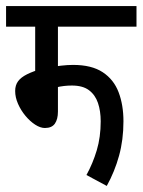

<svg xmlns="http://www.w3.org/2000/svg" viewBox="-20 -642 470 633"><path d="M171 -554V-274Q171 -249 161 -234.5Q151 -220 128 -220Q113 -220 96 -231Q79 -242 64 -260Q49 -278 39.5 -299.5Q30 -321 30 -342Q30 -361 39.5 -374Q49 -387 69 -397Q89 -407 120 -416H138Q159 -423 181 -425.5Q203 -428 221 -428Q282 -428 318.5 -404Q355 -380 371 -338Q387 -296 387 -242Q387 -181 372.5 -128.5Q358 -76 332 -29L265 -65Q286 -103 299 -146.5Q312 -190 312 -242Q312 -276 303 -302.5Q294 -329 273.5 -344.5Q253 -360 217 -360Q191 -360 165.5 -354Q140 -348 117 -337L96 -377V-554H0V-622H430V-554Z"/></svg>

Font: Noto Sans ExtraCondensed
Style: Regular
Weight: 400
Width: 2
Designer: Monotype Design Team
Foundry: Monotype Imaging Inc.
Version: Version 2.013